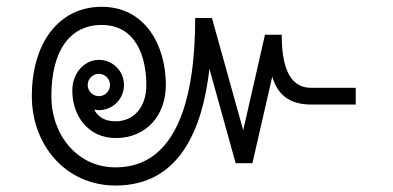

<svg xmlns="http://www.w3.org/2000/svg" viewBox="-20 -537 1173 573"><path d="M275 -358.3C233.3 -358.3 195.8 -320.8 195.8 -266.7C195.8 -189.2 245 -125 325 -125C418.3 -125 475 -194.2 475 -283.3C475 -401.7 413.3 -516.7 283.3 -516.7C156.7 -516.7 75 -410 75 -250C75 -102.5 177.5 16.7 325 16.7C515 16.7 584.2 -149.2 605 -331.7L683.3 -50H733.3L792.5 -308.3C807.5 -257.5 840.8 -225 908.3 -225H1041.7V-275H908.3C838.3 -275 820.8 -349.2 820.8 -433.3H779.2H770.8L705.8 -148.3L612.5 -483.3H562.5C562.5 -255.8 513.3 -37.5 325 -37.5C210 -37.5 133.3 -135 133.3 -250C133.3 -386.7 189.2 -462.5 283.3 -462.5C385.8 -462.5 416.7 -367.5 416.7 -283.3C416.7 -215 377.5 -175 325 -175C294.2 -175 273.3 -186.7 260.8 -210C265 -209.2 270 -208.3 275 -208.3C316.7 -208.3 350 -241.7 350 -283.3C350 -325 316.7 -358.3 275 -358.3ZM275 -316.7C293.3 -316.7 308.3 -301.7 308.3 -283.3C308.3 -265 293.3 -250 275 -250C256.7 -250 241.7 -265 241.7 -283.3C241.7 -301.7 256.7 -316.7 275 -316.7Z"/></svg>

Font: BoonHome
Style: Book
Weight: 400
Designer: Sungsit Sawaiwan
Foundry: Sungsit Sawaiwan
Version: Version 0.2